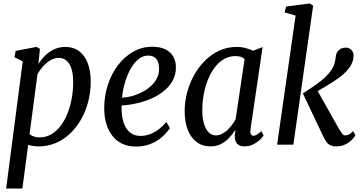

<svg xmlns="http://www.w3.org/2000/svg" viewBox="-20 -837 2086 1111"><path d="M15.5 254 111.5 -482 63.5 -506 70.5 -542.5 191 -565.5 211 -554.5 202.5 -466.5Q222 -497.5 246 -519.8Q270 -542 298 -553.8Q326 -565.5 357.5 -565.5Q405 -565.5 438 -540.8Q471 -516 488 -470.8Q505 -425.5 505 -364Q505 -306.5 491.2 -251.8Q477.5 -197 451.2 -149.8Q425 -102.5 388 -66.5Q351 -30.5 304.5 -10.2Q258 10 204 10Q188 10 172.5 8Q157 6 143 1L109.5 254ZM151 -60Q164.5 -50.5 179 -46.2Q193.5 -42 209 -42Q246.5 -42 276.8 -59.8Q307 -77.5 330.8 -108.8Q354.5 -140 370.5 -180.5Q386.5 -221 395 -267.2Q403.5 -313.5 403.5 -361.5Q403.5 -405.5 394.2 -437Q385 -468.5 366.2 -485.2Q347.5 -502 319 -502Q295.5 -502 272.5 -488.8Q249.5 -475.5 230.2 -454.2Q211 -433 197 -408.5Z M963.5 -95.5Q944 -67 915.5 -42.5Q887 -18 849.8 -3.5Q812.5 11 767 11Q720 11 685.2 -6.2Q650.5 -23.5 627.8 -54.2Q605 -85 594 -124.8Q583 -164.5 583 -209.5Q583 -282 604.2 -346.8Q625.5 -411.5 663.5 -460.8Q701.5 -510 751.8 -538.2Q802 -566.5 859.5 -566.5Q908.5 -566.5 939 -550.5Q969.5 -534.5 983.8 -507.5Q998 -480.5 998 -447.5Q998 -406.5 980.5 -373Q963 -339.5 932 -313.5Q901 -287.5 860.8 -269Q820.5 -250.5 775.2 -240Q730 -229.5 683.5 -226.5Q682.5 -187.5 688.5 -155.2Q694.5 -123 708 -99.5Q721.5 -76 742.8 -63.2Q764 -50.5 793 -50.5Q818 -50.5 843 -58.8Q868 -67 893 -84.8Q918 -102.5 942.5 -131.5ZM838 -515.5Q805 -515.5 778.2 -492.2Q751.5 -469 732 -431.8Q712.5 -394.5 701 -352.2Q689.5 -310 686 -271.5Q714.5 -273 744.5 -281.2Q774.5 -289.5 802.2 -303.8Q830 -318 852.2 -338Q874.5 -358 887.5 -383.2Q900.5 -408.5 900.5 -438.5Q900.5 -477 884.2 -496.2Q868 -515.5 838 -515.5Z M1430 -92Q1426.5 -66.5 1432.5 -59Q1438.5 -51.5 1447.5 -51.5Q1455.5 -51.5 1466.5 -58Q1477.5 -64.5 1492 -78L1505.5 -53Q1501.5 -46 1486.5 -30.8Q1471.5 -15.5 1448 -2.8Q1424.5 10 1394 10Q1368 10 1353 -4.5Q1338 -19 1338.5 -54.5L1342.5 -86.5Q1325 -59 1304 -37.2Q1283 -15.5 1257 -2.8Q1231 10 1198 10Q1152 10 1118.5 -14.8Q1085 -39.5 1066.8 -85.2Q1048.5 -131 1048.5 -194.5Q1048.5 -249.5 1063 -303.2Q1077.5 -357 1104.2 -404.2Q1131 -451.5 1168 -488Q1205 -524.5 1251.2 -545Q1297.5 -565.5 1350.5 -565.5Q1377.5 -565.5 1402 -558.8Q1426.5 -552 1444.5 -543.5L1499.5 -564.5ZM1395.5 -495.5Q1385.5 -504.5 1372.5 -508.5Q1359.5 -512.5 1343 -512.5Q1307 -512.5 1277 -495.5Q1247 -478.5 1223.5 -448Q1200 -417.5 1183.8 -377.5Q1167.5 -337.5 1159 -291.5Q1150.5 -245.5 1150.5 -197.5Q1150.5 -153 1160.5 -120.5Q1170.5 -88 1188 -70.8Q1205.5 -53.5 1229 -53.5Q1247 -53.5 1263.8 -62Q1280.5 -70.5 1295.5 -84.2Q1310.5 -98 1322.5 -114.5Q1334.5 -131 1343.5 -147Z M1583.5 0 1690.5 -747 1627 -765 1635.5 -799 1771.5 -817 1792 -804.5 1677.5 0ZM1926.5 10Q1905.5 10 1891.8 3.5Q1878 -3 1868 -17.2Q1858 -31.5 1847 -55L1732.5 -296.5Q1780 -327 1811.5 -349.5Q1843 -372 1863.2 -391.5Q1883.5 -411 1897.5 -432Q1911.5 -452 1916.2 -471.8Q1921 -491.5 1923 -509Q1925 -528.5 1934.2 -540Q1943.5 -551.5 1955.8 -556.5Q1968 -561.5 1979.5 -561.5Q2000.5 -561.5 2013.2 -548.2Q2026 -535 2026 -514.5Q2026 -497 2020 -480Q2014 -463 2002 -446Q1987.5 -426 1968.2 -408.8Q1949 -391.5 1924.2 -374.8Q1899.5 -358 1868 -339.2Q1836.5 -320.5 1797.5 -297.5L1807 -330L1933.5 -105.5Q1951.5 -74 1959.8 -63.8Q1968 -53.5 1977 -53.5Q1988 -53.5 1999 -58.5Q2010 -63.5 2023 -78.5L2036.5 -55Q2027 -37.5 2010.5 -22.8Q1994 -8 1973 1Q1952 10 1926.5 10Z"/></svg>

Font: Merriweather 24pt SemiCondensed
Style: Italic
Weight: 400
Width: 4
Italic angle: -7.8°
Designer: Eben Sorkin
Foundry: Eben Sorkin
Version: Version 2.101